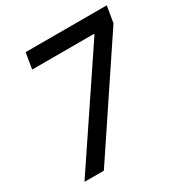

<svg xmlns="http://www.w3.org/2000/svg" viewBox="-169 -856 939 985"><g transform="rotate(-30 300.5 -363.5)"><path d="M49 0H163.7L584.5 -630L600.9 -727.3H120L104.8 -633.2H471.9L470.5 -627.8Z"/></g></svg>

Font: Margiela Sans Medium
Style: Italic
Weight: 500
Italic angle: -9.39999°
Designer: Stefan Endress, Andreas Faust
Version: Version 1.100;FEAKit 1.0